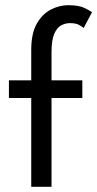

<svg xmlns="http://www.w3.org/2000/svg" viewBox="-20 -720 375 740"><path d="M14.4 -410.5H100.4V-527.8Q100.4 -590.8 121.6 -628.4Q142.9 -666.1 175.8 -683Q208.6 -700 243.1 -700Q285 -700 307.6 -688.4Q330.3 -676.8 334.6 -672.8L302.4 -612.1Q299.6 -615 286.4 -623Q273.2 -630.9 249.6 -630.9Q232.6 -630.9 216.4 -622.6Q200.1 -614.3 189.4 -590.2Q178.6 -566.1 178.6 -518.6V-410.5H297.3V-342.3H178.6V0H100.4V-342.3H14.4Z"/></svg>

Font: League Spartan Extralight
Style: Regular
Weight: 200
Foundry: The League of Moveable Type
Version: Version 2.300; ttfautohint (v1.8.3)